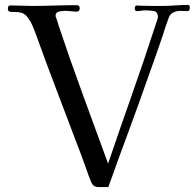

<svg xmlns="http://www.w3.org/2000/svg" viewBox="-20 -754 794 778"><path d="M749 -726Q749 -711 744.5 -710Q740 -709 727 -709Q723 -709 719.5 -709.5Q716 -710 712 -710Q696 -710 683 -704Q670 -698 664 -683Q657 -665 651 -646.5Q645 -628 639 -609Q626 -571 612.5 -532Q599 -493 585 -455Q545 -340 502.5 -225.5Q460 -111 419 4H379Q358 4 350 -15Q344 -29 338.5 -44Q333 -59 328 -74Q317 -105 305.5 -135.5Q294 -166 282 -197Q242 -303 202 -408Q162 -513 124 -619Q118 -635 111 -651.5Q104 -668 94 -681Q82 -698 67.5 -702Q53 -706 40.5 -705.5Q28 -705 20 -706.5Q12 -708 12 -718Q12 -725 14 -728.5Q16 -732 23 -732Q44 -732 65.5 -731Q87 -730 109 -730Q155 -730 200.5 -731.5Q246 -733 291 -733Q303 -733 303 -721Q303 -707 291 -707Q279 -707 267.5 -708.5Q256 -710 243 -710Q232 -710 218.5 -707Q205 -704 205 -689Q205 -689 208 -680.5Q211 -672 214 -663Q217 -654 217 -652Q264 -511 315.5 -371Q367 -231 418 -91Q465 -230 514 -368.5Q563 -507 608 -646L620 -683Q620 -707 602.5 -709.5Q585 -712 568 -712Q560 -712 551.5 -710.5Q543 -709 534 -709Q530 -709 528 -712.5Q526 -716 526 -720Q526 -729 531 -731Q533 -731 534 -731.5Q535 -732 536 -732Q538 -732 540 -731.5Q542 -731 544 -731Q567 -730 591 -730Q615 -730 638 -730Q664 -730 689.5 -732Q715 -734 740 -734Q749 -734 749 -726Z"/></svg>

Font: Kaisei Opti
Style: Regular
Weight: 400
Designer: Font-Kai, 金井和夫
Foundry: KAZUO KANAI
Version: Version 5.003